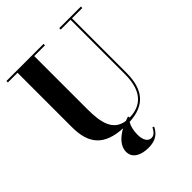

<svg xmlns="http://www.w3.org/2000/svg" viewBox="-265 -895 1264 1264"><g transform="rotate(-45 367.0 -263.5)"><path d="M494.5 150.5 484.5 144.5C470 171 456 191 429 191C400 191 379.5 162 379.5 109C379.5 68 389.5 35.5 402.5 14C549.5 7 616.5 -73 616.5 -230V-736.5H712.5V-750H511.5V-736.5H603V-230C603 -71 531 -6.5 419.5 -6C421 -7.5 422.5 -8.5 424.5 -9.5L419.5 -18.5C410 -15.5 399.5 -12 389.5 -8C285.5 -22.5 265 -118.5 265 -240V-736.5H365V-750H19.5V-736.5H109.5V-230C109.5 -69 180.5 4.5 342 13.5C290 42 246.5 83.5 246.5 137C246.5 197 303.5 223 369.5 223C455.5 223 479.5 178.5 494.5 150.5Z"/></g></svg>

Font: Bodoni* 16pt
Style: Bold
Weight: 700
Version: Version 2.3